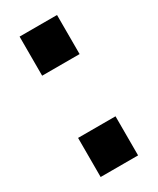

<svg xmlns="http://www.w3.org/2000/svg" viewBox="-140 -557 497 604"><g transform="rotate(-30 108.0 -255.0)"><path d="M40 0H176V-142H40ZM40 -368H176V-510H40Z"/></g></svg>

Font: Perun
Style: Bold
Weight: 700
Foundry: Copyright (c) Stefan Peev, Context Ltd, 2016
Version: Version 1.089